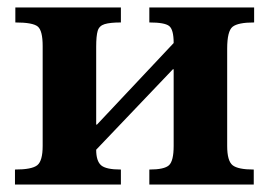

<svg xmlns="http://www.w3.org/2000/svg" viewBox="-20 -493 721 513"><path d="M303 0H20V-40Q65 -40 79.5 -51.5Q94 -63 94 -103V-370Q94 -411 81 -422Q68 -433 21 -433V-473H303V-433Q274 -433 259.5 -428.5Q245 -424 241 -410.5Q237 -397 237 -368V-160H239L444 -378Q444 -414 432 -423.5Q420 -433 379 -433V-473H659V-433Q616 -433 601.5 -421.5Q587 -410 587 -363V-103Q587 -63 601.5 -51.5Q616 -40 658 -40V0H379V-40Q419 -40 431.5 -51.5Q444 -63 444 -103V-308H442L237 -93Q237 -63 250 -51.5Q263 -40 303 -40Z"/></svg>

Font: STIX Two Text
Style: Bold
Weight: 700
Designer: Ross Mills, John Hudson & Paul Hanslow, Tiro Typeworks Ltd; with prior portions MicroPress Inc., and Coen Hoffman.
Foundry: Tiro Typeworks Ltd
Version: Version 2.13 b171